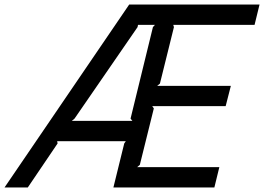

<svg xmlns="http://www.w3.org/2000/svg" viewBox="-74 -830 1169 850"><path d="M244 -295H512L504 -305L603 -710L612 -720H537L535 -710L256 -305ZM897 -90 875 0H428L476 -195L483 -205H179L181 -195L49 0H-54L498 -810H1075L1053 -720H693L696 -710L634 -460L622 -450H948L925 -360H600L607 -350L545 -100L533 -90Z"/></svg>

Font: Sinkin Sans 400 Italic
Style: Italic
Weight: 400
Italic angle: -112°
Designer: Keith Bates
Foundry: K-Type
Version: Sinkin Sans (version 1.0)  by Keith Bates   •   © 2014   www